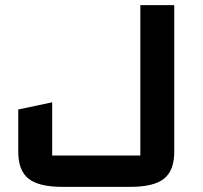

<svg xmlns="http://www.w3.org/2000/svg" viewBox="-20 -720 790 747"><path d="M658 -700V-130Q658 -56.5 618.2 -24.8Q578.5 7 487 7H223Q131 7 91 -24.8Q51 -56.5 51 -130V-294L183 -322V-115Q183 -115 183 -115Q183 -115 183 -115H526Q526 -115 526 -115Q526 -115 526 -115V-700Z"/></svg>

Font: Science Gothic
Style: Regular
Weight: 400
Designer: Thomas Phinney, Vassil Kateliev, Brandon Buerkle
Foundry: Font Detective LLC
Version: Version 1.018